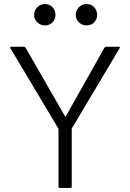

<svg xmlns="http://www.w3.org/2000/svg" viewBox="-20 -1005 640 945"><path d="M31 -768Q29 -771 30.5 -773Q32 -775 35 -775H99Q102 -775 106 -770L302 -429L494 -770Q498 -775 501 -775H565Q568 -775 569.5 -773Q571 -771 569 -768L333 -372V-86Q333 -80 327 -80H274Q268 -80 268 -86V-371ZM201 -880Q179 -880 163.5 -895Q148 -910 148 -931Q148 -954 163.5 -969.5Q179 -985 201 -985Q224 -985 238.5 -969.5Q253 -954 253 -931Q253 -910 238.5 -895Q224 -880 201 -880ZM406 -880Q384 -880 368.5 -895Q353 -910 353 -931Q353 -954 368.5 -969.5Q384 -985 406 -985Q429 -985 443.5 -969.5Q458 -954 458 -931Q458 -910 443.5 -895Q429 -880 406 -880Z"/></svg>

Font: Gowun Dodum
Style: Regular
Weight: 400
Designer: Yanghee Ryu
Foundry: Yanghee Ryu
Version: Version 2.000